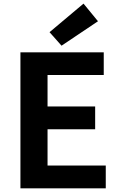

<svg xmlns="http://www.w3.org/2000/svg" viewBox="-20 -1026 655 1046"><path d="M91.3 0V-740.8H545.2V-617.3H239V-446.1H498.4V-321.9H239V-124.3H556.2V0ZM315.3 -777.1 249.9 -850.7 435 -1006.3 513.8 -910.2Z"/></svg>

Font: Noto Sans SC Thin
Style: Regular
Weight: 100
Designer: Ryoko NISHIZUKA 西塚涼子 (kana, bopomofo & ideographs); Paul D. Hunt (Latin, Greek & Cyrillic); Sandoll Communications 산돌커뮤니
Foundry: Adobe
Version: Version 2.004-H2;hotconv 1.0.118;makeotfexe 2.5.65603